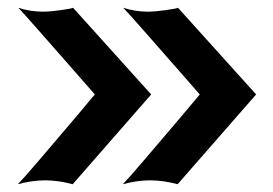

<svg xmlns="http://www.w3.org/2000/svg" viewBox="-20 -475 703 494"><path d="M438 -455 639 -232 437 -1Q400 -11 366 -11Q333 -11 296 -1Q307 -12 349.5 -61.5Q392 -111 441.5 -169.5Q491 -228 494 -232Q488 -239 441 -292.5Q394 -346 351 -395Q308 -444 297 -455Q328 -445 360 -445Q379 -445 407 -449Q435 -453 438 -455ZM168 -455 369 -232 167 -1Q130 -11 96 -11Q63 -11 26 -1Q37 -12 79.5 -61.5Q122 -111 171.5 -169.5Q221 -228 224 -232Q218 -239 171 -292.5Q124 -346 81 -395Q38 -444 27 -455Q58 -445 90 -445Q109 -445 137 -449Q165 -453 168 -455Z"/></svg>

Font: NewRocker
Style: Regular
Weight: 400
Designer: Pablo Impallari, Brenda Gallo, Rodrigo Fuenzalida
Foundry: Pablo Impallari, Brenda Gallo, Rodrigo Fuenzalida
Version: Version 1.000